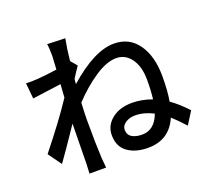

<svg xmlns="http://www.w3.org/2000/svg" viewBox="-138 -969 1277 1179"><g transform="rotate(-20 500.0 -380.0)"><path d="M640.6 -76.2Q721.7 -76.2 756.8 -170.9Q696.3 -202.1 637.7 -202.1Q601.6 -202.1 575.2 -184.6Q548.8 -167 548.8 -140.6Q548.8 -107.4 574.2 -91.8Q599.6 -76.2 640.6 -76.2ZM377.9 -652.3 413.1 -610.4Q392.6 -582 366.2 -539.1L363.3 -506.8Q538.1 -661.1 666 -661.1Q766.6 -661.1 822.8 -581.5Q878.9 -502 878.9 -371.1Q878.9 -272.5 867.2 -209Q918.9 -172.9 973.6 -114.3L921.9 -32.2Q877 -82 840.8 -114.3Q786.1 12.7 647.5 12.7Q566.4 12.7 514.6 -24.4Q462.9 -61.5 462.9 -136.7Q462.9 -199.2 514.2 -240.2Q565.4 -281.2 646.5 -281.2Q710.9 -281.2 776.4 -256.8Q783.2 -310.5 783.2 -381.8Q783.2 -468.8 746.1 -520.5Q709 -572.3 649.4 -572.3Q585.9 -572.3 506.8 -519Q427.7 -465.8 355.5 -388.7Q351.6 -308.6 351.6 -276.4Q351.6 -119.1 356.4 -29.3Q357.4 -9.8 362.3 38.1H253.9Q256.8 -11.7 256.8 -27.3Q257.8 -123 260.7 -286.1Q156.2 -130.9 115.2 -75.2L52.7 -162.1Q189.5 -333 268.6 -453.1L274.4 -539.1Q251 -536.1 183.1 -526.9Q115.2 -517.6 86.9 -513.7L77.1 -616.2Q115.2 -614.3 151.4 -617.2Q200.2 -620.1 281.2 -631.8Q286.1 -703.1 286.1 -717.8Q286.1 -770.5 281.2 -797.9L398.4 -793.9Q385.7 -730.5 377.9 -652.3Z"/></g></svg>

Font: GenEi Gothic M SemiBold
Style: Regular
Weight: 500
Designer: o_tamon (Modified); [Source Han Sans]
Ryoko NISHIZUKA  (kana & ideographs); Paul D. Hunt (Latin, Greek & Cyrillic); Wenl
Version: Version 1.1a;Original Version 1.004